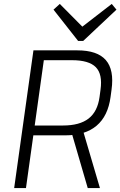

<svg xmlns="http://www.w3.org/2000/svg" viewBox="-20 -956 612 976"><path d="M150 -700H373Q475 -700 518 -650.5Q561 -601 547 -500L542 -463Q529 -366 471 -317Q413 -268 312 -268H145L153 -318H300Q385 -318 430.5 -353.5Q476 -389 486 -463L491 -500Q502 -579 467 -614.5Q432 -650 346 -650H189L206 -673L112 0H52ZM343 -285H404L488 0H426ZM572 -907 403 -748H377L252 -907L284 -936L409 -810H385L548 -936Z"/></svg>

Font: Pathway Extreme 8pt Thin
Style: Italic
Weight: 100
Italic angle: -8°
Designer: Eduardo Rodriguez Tunni
Foundry: Eduardo Rodriguez Tunni
Version: Version 1.000